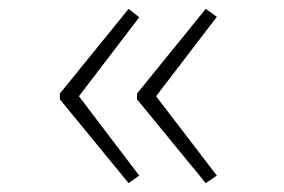

<svg xmlns="http://www.w3.org/2000/svg" viewBox="-20 -489 640 433"><path d="M444 -76 469 -93 332 -272 469 -451 444 -469 289 -278V-265ZM270 -76 294 -93 158 -272 294 -450 270 -469 115 -278V-265Z"/></svg>

Font: Noto Sans Mono ExtraLight
Style: Regular
Weight: 200
Designer: Monotype Design Team
Foundry: Monotype Imaging Inc.
Version: Version 2.014